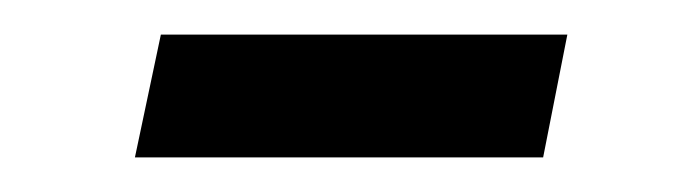

<svg xmlns="http://www.w3.org/2000/svg" viewBox="-20 -341 393 111"><path d="M73 -321 58 -250H294L308 -321Z"/></svg>

Font: Saira UNSAM
Style: Italic
Weight: 400
Italic angle: -12°
Designer: Hector Gatti with collaboration of the Omnibus-Type team
Foundry: Omnibus-Type
Version: Version 0.072;PS 000.072;hotconv 1.0.88;makeotf.lib2.5.64775